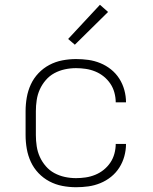

<svg xmlns="http://www.w3.org/2000/svg" viewBox="-20 -775 640 803"><path d="M298 8Q269 8 240.5 2.5Q212 -3 186.5 -16.5Q161 -30 141 -51Q121 -72 109 -98Q97 -124 92 -152.5Q87 -181 87 -210V-310Q87 -339 92 -367.5Q97 -396 109 -422Q121 -448 141 -469Q161 -490 186.5 -503.5Q212 -517 240.5 -522.5Q269 -528 298 -528Q324 -528 349.5 -524.5Q375 -521 399.5 -511Q424 -501 444.5 -484.5Q465 -468 479 -446Q493 -424 500 -398.5Q507 -373 507 -347H464Q464 -367 458.5 -387.5Q453 -408 441.5 -425Q430 -442 414 -455Q398 -468 378.5 -476Q359 -484 338.5 -487Q318 -490 298 -490Q274 -490 251 -485Q228 -480 207.5 -469Q187 -458 171.5 -440Q156 -422 146.5 -401Q137 -380 133.5 -356.5Q130 -333 130 -310V-210Q130 -187 133.5 -163.5Q137 -140 146.5 -119Q156 -98 171.5 -80Q187 -62 207.5 -51Q228 -40 251 -35Q274 -30 298 -30Q318 -30 338.5 -33Q359 -36 378.5 -44Q398 -52 414 -65Q430 -78 441.5 -95Q453 -112 458.5 -132.5Q464 -153 464 -173H507Q507 -147 500 -121.5Q493 -96 479 -74Q465 -52 444.5 -35.5Q424 -19 399.5 -9Q375 1 349.5 4.5Q324 8 298 8ZM293 -588 265 -612 398 -755 432 -725Z"/></svg>

Font: Iosevka SS04 XLt Ex
Style: Regular
Weight: 200
Width: 7
Monospace: yes
Designer: Belleve Invis
Foundry: Belleve Invis
Version: Version 19.0.0; ttfautohint (v1.8.4)